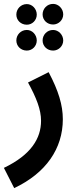

<svg xmlns="http://www.w3.org/2000/svg" viewBox="-54 -737 409 987"><path d="M219 -611C247 -611 271 -634 271 -663C271 -692 247 -717 219 -717C188 -717 165 -692 165 -663C165 -634 188 -611 219 -611ZM84 -610C112 -610 135 -633 135 -662C135 -691 112 -716 84 -716C53 -716 30 -691 30 -662C30 -633 53 -610 84 -610ZM84 -477C112 -477 135 -500 135 -529C135 -558 112 -583 84 -583C53 -583 30 -558 30 -529C30 -500 53 -477 84 -477ZM219 -477C247 -477 271 -500 271 -529C271 -558 247 -583 219 -583C188 -583 165 -558 165 -529C165 -500 188 -477 219 -477ZM19 230C182 153 269 27 269 -124C269 -196 247 -270 196 -366L90 -313C133 -234 157 -174 157 -116C157 -26 106 59 -34 126Z"/></svg>

Font: Noto Sans Arabic Cond SemBd
Style: Regular
Weight: 600
Width: 3
Designer: Monotype Design Team, Nadine Chahine, Nizar Qandah and Khaled Hosny
Foundry: Monotype Imaging Inc.
Version: Version 2.012